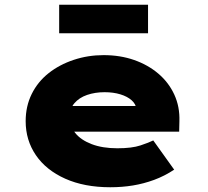

<svg xmlns="http://www.w3.org/2000/svg" viewBox="-20 -778 874 808"><path d="M444 10Q335 10 254.5 -26Q174 -62 131 -125Q88 -188 88 -268Q88 -331 113.5 -382.5Q139 -434 184.5 -470Q230 -506 290 -526Q350 -546 416 -546Q486 -546 544.5 -525.5Q603 -505 646.5 -468Q690 -431 713.5 -380Q737 -329 735 -268L734 -224H214L191 -332H573L554 -301V-319Q552 -340 534 -356Q516 -372 486.5 -381Q457 -390 420 -390Q380 -390 346.5 -378.5Q313 -367 293 -343.5Q273 -320 273 -284Q273 -248 296.5 -218.5Q320 -189 365.5 -171.5Q411 -154 474 -154Q535 -154 571 -166Q607 -178 625 -187L713 -64Q672 -37 628.5 -21Q585 -5 539.5 2.5Q494 10 444 10ZM229 -638V-758H603V-638Z"/></svg>

Font: Lexend Peta Black
Style: Regular
Weight: 900
Version: Version 1.007